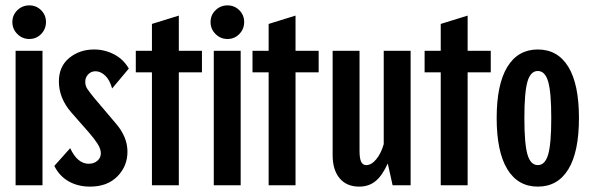

<svg xmlns="http://www.w3.org/2000/svg" viewBox="-20 -689 2195 714"><path d="M38 -500H138V0H38ZM26 -607Q26 -633 44.5 -651Q63 -669 89 -669Q115 -669 133 -651Q151 -633 151 -607Q151 -581 133 -562.5Q115 -544 89 -544Q63 -544 44.5 -562.5Q26 -581 26 -607Z M182 -72 241 -138Q268 -80 310 -80Q329 -80 342 -91Q355 -102 355 -119Q355 -135 343 -154Q331 -173 310 -197L245 -271Q199 -324 199 -386Q199 -442 237.5 -473.5Q276 -505 330 -505Q369 -505 404 -487Q439 -469 459 -434L397 -360Q388 -392 371 -408Q354 -424 335 -424Q319 -424 308 -412.5Q297 -401 297 -385Q297 -370 305 -358Q313 -346 331 -324L409 -232Q454 -181 454 -125Q454 -71 416.5 -33Q379 5 315 5Q270 5 235.5 -14.5Q201 -34 182 -72Z M545 -420H485V-500H545V-600L645 -631V-500H731V-420H645V0H545Z M775 -500H875V0H775ZM763 -607Q763 -633 781.5 -651Q800 -669 826 -669Q852 -669 870 -651Q888 -633 888 -607Q888 -581 870 -562.5Q852 -544 826 -544Q800 -544 781.5 -562.5Q763 -581 763 -607Z M979 -420H919V-500H979V-600L1079 -631V-500H1165V-420H1079V0H979Z M1217 -112V-500H1317V-128Q1317 -100 1323 -87.5Q1329 -75 1342 -75Q1361 -75 1379 -96.5Q1397 -118 1407 -153V-500H1507V0H1440L1422 -81Q1401 -35 1376 -15Q1351 5 1316 5Q1269 5 1243 -26Q1217 -57 1217 -112Z M1619 -420H1559V-500H1619V-600L1719 -631V-500H1805V-420H1719V0H1619Z M1827 -250Q1827 -375 1866.5 -440Q1906 -505 1980 -505Q2054 -505 2093.5 -440.5Q2133 -376 2133 -250Q2133 -124 2093.5 -59.5Q2054 5 1980 5Q1906 5 1866.5 -60Q1827 -125 1827 -250ZM2030 -250Q2030 -346 2018.5 -385.5Q2007 -425 1980 -425Q1953 -425 1941.5 -385.5Q1930 -346 1930 -250Q1930 -154 1941.5 -114.5Q1953 -75 1980 -75Q2007 -75 2018.5 -114.5Q2030 -154 2030 -250Z"/></svg>

Font: Piscolabis
Style: Regular
Weight: 400
Designer: Ariel Martín Pérez
Foundry: Tunera Type Foundry
Version: Version 1.000